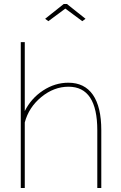

<svg xmlns="http://www.w3.org/2000/svg" viewBox="-20 -941 605 961"><path d="M206 -847 299 -921H315L408 -847L392 -835L307 -898L222 -835ZM487 0H467V-289Q467 -507 323 -507Q250 -507 187 -455.5Q124 -404 104 -328V0H84V-730H104V-385Q136 -449 195.5 -488Q255 -527 322 -527Q403 -527 445 -466.5Q487 -406 487 -289Z"/></svg>

Font: Raleway-v4020 Thin
Style: Regular
Weight: 250
Designer: Matt McInerney, Pablo Impallari, Rodrigo Fuenzalida
Foundry: Matt McInerney, Pablo Impallari, Rodrigo Fuenzalida
Version: Version 4.020;PS 004.020;hotconv 1.0.88;makeotf.lib2.5.64775